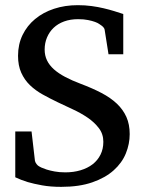

<svg xmlns="http://www.w3.org/2000/svg" viewBox="-20 -707 561 743"><path d="M481.9 -188Q481.9 -149.9 467 -113.3Q452.1 -76.7 419.9 -47.9Q387.7 -19 337.4 -1.5Q287.1 16.1 216.8 16.1Q175.8 16.1 143.3 10.3Q110.8 4.4 87.4 -2.4Q60.5 -10.7 39.1 -21V-198.2H102.1L115.2 -85Q116.2 -79.1 121.3 -72.3Q126.5 -65.4 131.8 -63L140.1 -58.6Q147.5 -55.2 160.2 -51Q172.9 -46.9 191.2 -43.5Q209.5 -40 232.9 -40Q264.6 -40 291.7 -48.1Q318.8 -56.2 338.4 -71.3Q357.9 -86.4 368.9 -108.4Q379.9 -130.4 379.9 -158.2Q379.9 -188.5 362.5 -211.2Q345.2 -233.9 319.1 -251.7Q293 -269.5 262.2 -283.7Q231.4 -297.9 204.1 -311Q173.3 -325.7 145.3 -341.3Q117.2 -356.9 95.9 -377.4Q74.7 -397.9 62.3 -425.5Q49.8 -453.1 49.8 -491.2Q49.8 -535.6 67.4 -571.8Q85 -607.9 116 -633.5Q147 -659.2 189.2 -673.1Q231.4 -687 280.8 -687Q309.1 -687 334.2 -683.6Q359.4 -680.2 381.1 -675Q402.8 -669.9 421.6 -664.1Q440.4 -658.2 457 -652.8V-497.1H399.9L384.8 -592.8Q383.8 -597.7 379.2 -602.5Q374.5 -607.4 370.1 -609.9Q369.1 -610.4 363.8 -614.3Q358.4 -618.2 347.9 -622.1Q337.4 -626 321 -629.4Q304.7 -632.8 282.2 -632.8Q252 -632.8 228 -624Q204.1 -615.2 187.5 -599.4Q170.9 -583.5 161.9 -562Q152.8 -540.5 152.8 -515.1Q152.8 -492.2 161.9 -473.4Q170.9 -454.6 188.7 -438.7Q206.5 -422.9 232.4 -409.2Q258.3 -395.5 292 -382.8Q337.4 -365.7 372.8 -347.2Q408.2 -328.6 432.4 -305.7Q456.5 -282.7 469.2 -254.2Q481.9 -225.6 481.9 -188Z"/></svg>

Font: Charis SIL Am
Style: Regular
Weight: 400
Foundry: SIL International
Version: Version 5.000